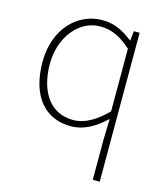

<svg xmlns="http://www.w3.org/2000/svg" viewBox="-116 -628 826 959"><g transform="rotate(15 297.5 -148.5)"><path d="M454 243H490V-527H460L455 -478H453C403 -516 359 -540 295 -540C167 -540 59 -432 59 -262C59 -84 145 13 277 13C350 13 408 -26 457 -73L454 35ZM280 -20C163 -20 97 -118 97 -262C97 -398 182 -507 293 -507C348 -507 396 -487 454 -435V-111C396 -53 341 -20 280 -20Z"/></g></svg>

Font: Source Han Sans CN ExtraLight
Style: Regular
Weight: 250
Designer: Ryoko NISHIZUKA (kana & ideographs); Paul D. Hunt (Latin, Greek & Cyrillic); Wenlong ZHANG (bopomofo); Sandoll Communica
Foundry: Adobe Systems Incorporated
Version: Version 1.004;PS 1.004;hotconv 16.6.51;makeotf.lib2.5.65220